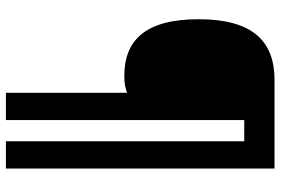

<svg xmlns="http://www.w3.org/2000/svg" viewBox="-166 -634 927 634"><g transform="rotate(90 297.0 -316.5)"><path d="M536 127V-760H244C118 -760 43 -691 43 -509C43 -333 113 -264 230 -264C255 -264 269 -267 286 -273V127H376V-660H446V127Z"/></g></svg>

Font: Noto Sans Arabic UI SmCn Bk
Style: Regular
Weight: 900
Width: 4
Designer: Monotype Design Team, Nadine Chahine and Nizar Qandah
Foundry: Monotype Imaging Inc.
Version: Version 2.010